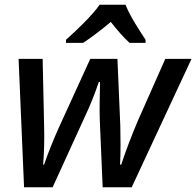

<svg xmlns="http://www.w3.org/2000/svg" viewBox="-20 -786 824 806"><path d="M257 -619V-606H329C365 -630 405 -660 445 -694C471 -661 500 -627 524 -606H591V-619C566 -658 527 -715 507 -766H398C368 -721 293 -651 257 -619ZM81 0H201L333 -289C361 -348 378 -393 395 -442H400C399 -383 397 -329 399 -279L411 0H533L784 -539H674L560 -282C533 -219 505 -145 489 -95H484C487 -147 486 -212 485 -259L473 -539H359L226 -248C210 -213 180 -140 165 -95H161C165 -140 167 -199 165 -266L159 -539H58Z"/></svg>

Font: Noto Sans Medium
Style: Italic
Weight: 500
Italic angle: -12°
Designer: Monotype Design Team
Foundry: Monotype Imaging Inc.
Version: Version 2.013